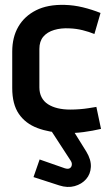

<svg xmlns="http://www.w3.org/2000/svg" viewBox="-20 -532 458 785"><path d="M187 -6V-1L269 125Q275 134 273.5 143Q272 152 265 156Q258 160 245 156L142 120L117 192L222 226Q256 237 285 229Q314 221 332 200.5Q350 180 351.5 150.5Q353 121 333 88L277 -2V-6ZM366 -393 391 -479Q356 -493 319 -502Q282 -511 245 -512Q175 -514 127.5 -490Q80 -466 55 -423Q30 -380 30 -321V-172Q30 -106 57 -66.5Q84 -27 133 -8.5Q182 10 246 12Q284 13 321.5 8Q359 3 393 -5L374 -95Q375 -95 365.5 -93.5Q356 -92 340.5 -89.5Q325 -87 305.5 -85.5Q286 -84 267 -84Q239 -84 216 -89.5Q193 -95 176 -106Q159 -117 150 -134.5Q141 -152 141 -175V-332Q141 -363 157 -382Q173 -401 201.5 -409.5Q230 -418 265 -416Q292 -415 318 -408.5Q344 -402 366 -393Z"/></svg>

Font: Advent Pro Expanded
Style: Bold
Weight: 700
Width: 7
Designer: VivaRado, Andreas Kalpakidis
Foundry: VivaRado, Andreas Kalpakidis
Version: Version 3.000